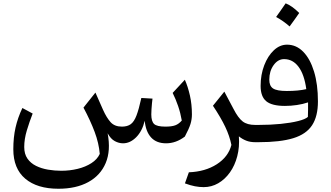

<svg xmlns="http://www.w3.org/2000/svg" viewBox="-20 -865 2015 1168"><path d="M990.2 6.8Q932.1 6.8 899.4 -28.6Q866.7 -64 860.4 -130.4Q845.2 -66.9 808.3 -30Q771.5 6.8 728.5 6.8Q703.1 6.8 678.2 -6.6Q653.3 -20 634.8 -54.2Q654.8 51.3 623 126.7Q591.3 202.1 517.1 242.7Q442.9 283.2 335.4 283.2Q206.1 283.2 133.5 221.9Q61 160.6 61 43Q61 -29.3 74.5 -88.9Q87.9 -148.4 116.2 -208L178.7 -174.3Q159.2 -124.5 143.3 -71.8Q127.4 -19 127.4 29.3Q127.4 71.8 147 99.9Q166.5 127.9 199.2 144Q231.9 160.2 272 167Q312 173.8 352.5 173.8Q404.8 173.8 452.6 162.1Q500.5 150.4 536.1 127.4Q571.8 104.5 586.9 71.3Q581.5 6.3 555.9 -62.3Q530.3 -130.9 487.8 -210.4L560.5 -301.8L606.9 -196.8Q628.4 -148.9 652.8 -121.8Q677.2 -94.7 721.7 -94.7Q754.9 -94.7 775.4 -109.6Q795.9 -124.5 810.3 -162.4Q824.7 -200.2 839.8 -269L907.7 -265.1Q906.2 -254.9 904.5 -236.8Q902.8 -218.8 901.6 -200.2Q900.4 -181.6 900.4 -168.9Q900.4 -127 917.5 -110.8Q934.6 -94.7 986.3 -94.7Q1024.9 -94.7 1046.4 -102.8Q1067.9 -110.8 1085.9 -131.8Q1078.1 -177.2 1063.5 -220Q1048.8 -262.7 1030.3 -299.8L1104.5 -379.9Q1123 -338.4 1135.3 -284.2Q1147.5 -230 1147.5 -168.9Q1147.5 -139.2 1138.9 -111.1Q1130.4 -83 1104.5 -34.2Q1050.8 6.8 990.2 6.8Z M1344.7 -307.6 1400.4 -202.6Q1428.7 -147.5 1456.3 -126.2Q1483.9 -105 1532.2 -105H1532.7V0H1532.2Q1501.5 0 1477.5 -9.5Q1453.6 -19 1433.1 -35.6Q1438 29.3 1423.3 85.4Q1408.7 141.6 1378.7 183.8Q1348.6 226.1 1307.6 249.8Q1266.6 273.4 1218.8 273.4Q1193.4 273.4 1165.5 268.1Q1137.7 262.7 1105 250.5L1128.9 183.1Q1229 179.2 1299.1 134Q1369.1 88.9 1387.7 16.6Q1377 -37.1 1350.3 -93.3Q1323.7 -149.4 1275.4 -221.7Z M1914.1 -248Q1914.1 -157.7 1878.7 -103.3Q1843.3 -48.8 1764.2 -24.4Q1685.1 0 1552.7 0H1532.7Q1516.1 0 1516.1 -33.2V-71.8Q1516.1 -105 1532.7 -105H1551.3Q1625 -105 1687.7 -111.3Q1750.5 -117.7 1793.9 -128.7Q1837.4 -139.6 1853 -153.8Q1854 -173.8 1854 -197.8Q1854 -221.7 1854 -242.2Q1822.3 -231.4 1785.9 -226.1Q1749.5 -220.7 1713.4 -220.7Q1634.3 -220.7 1599.9 -249Q1565.4 -277.3 1565.4 -342.3Q1565.4 -410.6 1587.4 -467.8Q1609.4 -524.9 1645.8 -559.1Q1682.1 -593.3 1726.1 -593.3Q1782.2 -593.3 1824.5 -550.3Q1866.7 -507.3 1890.4 -429.7Q1914.1 -352.1 1914.1 -248ZM1843.3 -322.8Q1831.1 -412.1 1796.1 -458.7Q1761.2 -505.4 1708 -505.4Q1670.9 -505.4 1644.5 -468.8Q1618.2 -432.1 1618.2 -380.4Q1618.2 -341.8 1641.4 -326.7Q1664.6 -311.5 1724.6 -311.5Q1795.4 -311.5 1843.3 -322.8ZM1717.8 -844.7Q1755.9 -830.1 1800.3 -786.1Q1786.1 -765.6 1771.7 -745.4Q1757.3 -725.1 1741.7 -704.1Q1704.6 -737.3 1659.7 -761.7Q1674.8 -783.2 1689 -803.2Q1703.1 -823.2 1717.8 -844.7Z"/></svg>

Font: Pinar-DS2-FD Medium
Style: Regular
Weight: 500
Designer: Amin Abedi
Version: Version 3.000